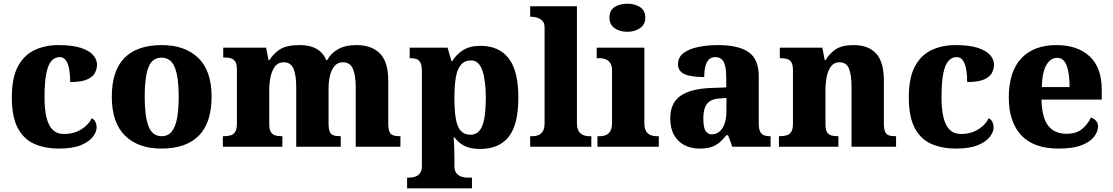

<svg xmlns="http://www.w3.org/2000/svg" viewBox="-20 -794 6021 1039"><path d="M300 10Q223 10 165.5 -15.5Q108 -41 76 -101.5Q44 -162 44 -267Q44 -375 78 -436.5Q112 -498 169 -524Q226 -550 297 -550Q372 -550 417.5 -535Q463 -520 484 -496Q505 -472 505 -444Q505 -423 494.5 -401Q484 -379 452.5 -364.5Q421 -350 360 -350Q360 -386 355 -416.5Q350 -447 337.5 -466Q325 -485 303 -485Q278 -485 259.5 -465.5Q241 -446 231 -399Q221 -352 221 -268Q221 -201 232 -157Q243 -113 266 -91Q289 -69 326 -69Q363 -69 392.5 -80.5Q422 -92 443.5 -111.5Q465 -131 476 -154Q491 -147 497 -133Q503 -119 503 -105Q503 -80 482 -53Q461 -26 416.5 -8Q372 10 300 10Z M853 10Q728 10 656.5 -60Q585 -130 585 -271Q585 -411 653.5 -480.5Q722 -550 856 -550Q981 -550 1053 -480.5Q1125 -411 1125 -271Q1125 -130 1056 -60Q987 10 853 10ZM855 -57Q889 -57 909 -81.5Q929 -106 938 -153.5Q947 -201 947 -271Q947 -376 926 -429Q905 -482 854 -482Q803 -482 783 -429Q763 -376 763 -271Q763 -166 783.5 -111.5Q804 -57 855 -57Z M1186 0V-57H1191Q1214 -57 1229.5 -62Q1245 -67 1253.5 -81.5Q1262 -96 1262 -125V-419Q1262 -446 1253.5 -460Q1245 -474 1229.5 -478.5Q1214 -483 1192 -483H1188V-536H1420L1433 -469H1438Q1460 -505 1496 -527.5Q1532 -550 1600 -550Q1637 -550 1665 -541.5Q1693 -533 1713.5 -515Q1734 -497 1745 -469H1751Q1770 -505 1809 -527.5Q1848 -550 1909 -550Q1991 -550 2036 -504.5Q2081 -459 2081 -358V-128Q2081 -98 2087 -82.5Q2093 -67 2107 -62Q2121 -57 2143 -57H2147V0H1905V-322Q1905 -387 1889.5 -422Q1874 -457 1835 -457Q1808 -457 1791 -437.5Q1774 -418 1766 -386Q1758 -354 1758 -316V-128Q1758 -98 1764 -82.5Q1770 -67 1784 -62Q1798 -57 1820 -57H1824V0H1583V-322Q1583 -387 1568.5 -422Q1554 -457 1515 -457Q1486 -457 1469 -435.5Q1452 -414 1444.5 -379.5Q1437 -345 1437 -305V-122Q1437 -95 1445 -81Q1453 -67 1467.5 -62Q1482 -57 1504 -57H1508V0Z M2183 225V167H2196Q2208 167 2223.5 163Q2239 159 2251 145.5Q2263 132 2263 105V-407Q2263 -439 2255.5 -454Q2248 -469 2235 -474Q2222 -479 2204 -479H2197V-536H2402L2423 -463H2427Q2449 -499 2485.5 -522.5Q2522 -546 2580 -546Q2680 -546 2732.5 -478.5Q2785 -411 2785 -265Q2785 -120 2733 -54Q2681 12 2578 12Q2527 12 2494.5 -4Q2462 -20 2440 -50H2435Q2437 -25 2438 3.5Q2439 32 2439 60V103Q2439 131 2451 144.5Q2463 158 2478.5 162.5Q2494 167 2505 167H2534V225ZM2526 -65Q2571 -65 2590 -113.5Q2609 -162 2609 -263Q2609 -360 2590 -413.5Q2571 -467 2529 -467Q2494 -467 2474 -443Q2454 -419 2446.5 -374Q2439 -329 2439 -265Q2439 -197 2446.5 -152.5Q2454 -108 2473 -86.5Q2492 -65 2526 -65Z M2849 0V-57H2860Q2880 -57 2895 -63.5Q2910 -70 2918.5 -85.5Q2927 -101 2927 -128V-644Q2927 -670 2914.5 -682Q2902 -694 2886.5 -698.5Q2871 -703 2860 -703H2849V-760H3102V-128Q3102 -101 3111 -85.5Q3120 -70 3135 -63.5Q3150 -57 3169 -57H3180V0Z M3213 0V-57H3225Q3245 -57 3260 -63.5Q3275 -70 3283.5 -86Q3292 -102 3292 -130V-412Q3292 -438 3283 -452Q3274 -466 3259 -472.5Q3244 -479 3225 -479H3209V-536H3467V-128Q3467 -101 3475.5 -85.5Q3484 -70 3499.5 -63.5Q3515 -57 3533 -57H3545V0ZM3375 -622Q3334 -622 3306 -641.5Q3278 -661 3278 -698Q3278 -738 3306 -756Q3334 -774 3375 -774Q3414 -774 3443 -756Q3472 -738 3472 -698Q3472 -661 3443 -641.5Q3414 -622 3375 -622Z M3764 10Q3721 10 3685 -8Q3649 -26 3628 -62.5Q3607 -99 3607 -154Q3607 -236 3662 -275Q3717 -314 3829 -318L3910 -321V-375Q3910 -411 3904.5 -435.5Q3899 -460 3886 -472.5Q3873 -485 3851 -485Q3830 -485 3817 -472.5Q3804 -460 3797.5 -436.5Q3791 -413 3791 -377Q3719 -377 3684 -393Q3649 -409 3649 -446Q3649 -484 3678.5 -506.5Q3708 -529 3757 -539.5Q3806 -550 3865 -550Q3976 -550 4031 -512Q4086 -474 4086 -381V-128Q4086 -100 4092 -85Q4098 -70 4111 -63.5Q4124 -57 4146 -57H4150V0H3943L3920 -62H3910Q3889 -35 3869 -19.5Q3849 -4 3825 3Q3801 10 3764 10ZM3832 -67Q3856 -67 3874 -82.5Q3892 -98 3901.5 -126Q3911 -154 3911 -191V-264L3874 -261Q3840 -259 3821 -246Q3802 -233 3794 -209.5Q3786 -186 3786 -151Q3786 -124 3790.5 -105Q3795 -86 3806 -76.5Q3817 -67 3832 -67Z M4195 0V-57H4199Q4222 -57 4238 -62Q4254 -67 4262.5 -81.5Q4271 -96 4271 -125V-415Q4271 -442 4263 -456Q4255 -470 4240.5 -474.5Q4226 -479 4204 -479H4200V-536H4430L4443 -469H4448Q4469 -505 4503 -527.5Q4537 -550 4600 -550Q4679 -550 4721 -504.5Q4763 -459 4763 -358V-128Q4763 -98 4769 -82.5Q4775 -67 4789 -62Q4803 -57 4825 -57H4829V0H4588V-322Q4588 -387 4574.5 -422Q4561 -457 4523 -457Q4494 -457 4477.5 -435.5Q4461 -414 4454 -379.5Q4447 -345 4447 -305V-122Q4447 -95 4454 -81Q4461 -67 4476 -62Q4491 -57 4513 -57H4517V0Z M5154 10Q5077 10 5019.5 -15.5Q4962 -41 4930 -101.5Q4898 -162 4898 -267Q4898 -375 4932 -436.5Q4966 -498 5023 -524Q5080 -550 5151 -550Q5226 -550 5271.5 -535Q5317 -520 5338 -496Q5359 -472 5359 -444Q5359 -423 5348.5 -401Q5338 -379 5306.5 -364.5Q5275 -350 5214 -350Q5214 -386 5209 -416.5Q5204 -447 5191.5 -466Q5179 -485 5157 -485Q5132 -485 5113.5 -465.5Q5095 -446 5085 -399Q5075 -352 5075 -268Q5075 -201 5086 -157Q5097 -113 5120 -91Q5143 -69 5180 -69Q5217 -69 5246.5 -80.5Q5276 -92 5297.5 -111.5Q5319 -131 5330 -154Q5345 -147 5351 -133Q5357 -119 5357 -105Q5357 -80 5336 -53Q5315 -26 5270.5 -8Q5226 10 5154 10Z M5709 10Q5573 10 5506 -62.5Q5439 -135 5439 -266Q5439 -406 5506.5 -478Q5574 -550 5697 -550Q5811 -550 5876.5 -489Q5942 -428 5942 -309V-255H5616Q5618 -158 5652 -114Q5686 -70 5752 -70Q5803 -70 5834.5 -95Q5866 -120 5883 -158Q5899 -153 5910.5 -141Q5922 -129 5922 -110Q5922 -82 5900.5 -54Q5879 -26 5832.5 -8Q5786 10 5709 10ZM5768 -323Q5768 -398 5752 -439.5Q5736 -481 5701 -481Q5664 -481 5641.5 -440.5Q5619 -400 5618 -323Z"/></svg>

Font: Noto Serif Hebrew ExtraBold
Style: Regular
Weight: 800
Version: Version 2.003